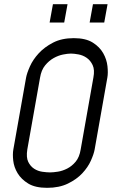

<svg xmlns="http://www.w3.org/2000/svg" viewBox="-20 -892 560 921"><path d="M428 -520Q435 -557 424.5 -579.5Q414 -602 396 -614.5Q378 -627 356.5 -631Q335 -635 320 -635Q305 -635 282.5 -630.5Q260 -626 237.5 -613.5Q215 -601 196.5 -578.5Q178 -556 172 -519L111 -175Q105 -137 115.5 -115.5Q126 -94 144 -82.5Q162 -71 183.5 -68Q205 -65 220 -65Q235 -65 257.5 -68.5Q280 -72 302.5 -83.5Q325 -95 343 -116.5Q361 -138 367 -175ZM434 -175Q430 -153 416 -121.5Q402 -90 375 -61Q348 -32 306 -11.5Q264 9 206 9Q149 9 115.5 -11.5Q82 -32 64.5 -61Q47 -90 43.5 -121.5Q40 -153 44 -175L105 -519Q109 -541 123.5 -573.5Q138 -606 165.5 -636Q193 -666 234.5 -687.5Q276 -709 334 -709Q391 -709 424.5 -688Q458 -667 475 -637Q492 -607 495.5 -574.5Q499 -542 495 -520ZM410 -784 426 -872H496L480 -784ZM218 -784 234 -872H304L288 -784Z"/></svg>

Font: Marvel
Style: Bold Italic
Weight: 700
Italic angle: -12°
Designer: Carolina Trebol
Foundry: Carolina Trebol
Version: Version 1.001